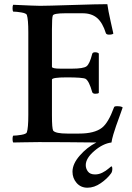

<svg xmlns="http://www.w3.org/2000/svg" viewBox="-20 -668 622 904"><path d="M168.9 -640.6Q200.2 -640.6 321.3 -644.5Q442.4 -648.4 485.4 -648.4Q489.3 -619.1 501 -566.9Q512.7 -514.6 513.7 -509.8Q508.8 -504.9 493.2 -504.9Q481.4 -504.9 478.5 -511.7Q462.9 -561.5 437 -583.5Q411.1 -605.5 369.1 -605.5H287.1Q232.4 -605.5 228.5 -594.7Q224.6 -584 224.6 -530.3V-353.5Q224.6 -344.7 265.6 -344.7H317.4Q373 -344.7 387.7 -356Q402.3 -367.2 414.1 -414.1Q416 -421.9 427.7 -421.9Q439.5 -421.9 445.3 -416V-230.5Q441.4 -226.6 428.7 -226.6Q417 -226.6 414.1 -234.4Q399.4 -287.1 382.8 -296.9Q369.1 -303.7 293.9 -303.7Q224.6 -303.7 224.6 -293V-125Q224.6 -62.5 230.5 -52.7Q242.2 -39.1 296.9 -39.1H352.5Q424.8 -39.1 460 -66.4Q490.2 -89.8 516.6 -162.1Q517.6 -168 530.3 -168Q551.8 -168 557.6 -162.1Q554.7 -153.3 543.5 -122.1Q532.2 -90.8 526.4 -74.7Q520.5 -58.6 513.7 -35.2Q506.8 -11.7 504.9 2.9Q464.8 7.8 424.3 42.5Q383.8 77.1 383.8 109.4Q383.8 126 394 139.6Q404.3 153.3 427.7 153.3Q445.3 153.3 461.9 145Q478.5 136.7 490.7 126Q502.9 115.2 503.9 115.2Q508.8 115.2 508.8 127Q508.8 140.6 502.9 148.4Q485.4 172.9 454.6 194.3Q423.8 215.8 391.6 215.8Q360.4 215.8 340.8 193.4Q321.3 170.9 321.3 140.6Q321.3 103.5 355.5 64.5Q389.6 25.4 433.6 2.9Q279.3 1 163.1 1Q131.8 1 91.3 2Q50.8 2.9 42 2.9Q39.1 -2 39.1 -13.7Q39.1 -25.4 42 -29.3Q57.6 -29.3 80.6 -33.2Q103.5 -37.1 106.4 -44.9Q113.3 -65.4 113.3 -127V-515.6Q113.3 -577.1 106.4 -597.7Q103.5 -605.5 80.6 -609.4Q57.6 -613.3 42 -613.3Q39.1 -617.2 39.1 -628.9Q39.1 -640.6 42 -645.5Q146.5 -640.6 168.9 -640.6Z"/></svg>

Font: Crimson
Style: Semibold
Weight: 600
Version: Version 0.8